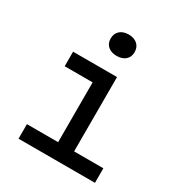

<svg xmlns="http://www.w3.org/2000/svg" viewBox="-182 -904 964 1029"><g transform="rotate(30 300.0 -389.5)"><path d="M83 0V-90H276V-460H103V-550H375V-90H556V0ZM316 -647Q282 -647 262 -664.5Q242 -682 242 -712Q242 -743 262 -761Q282 -779 316 -779Q350 -779 370 -761Q390 -743 390 -712Q390 -682 370 -664.5Q350 -647 316 -647Z"/></g></svg>

Font: JetBrains Mono NL Medium
Style: Regular
Weight: 500
Monospace: yes
Designer: Philipp Nurullin, Konstantin Bulenkov
Foundry: JetBrains
Version: Version 2.305; ttfautohint (v1.8.4.7-5d5b)